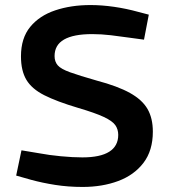

<svg xmlns="http://www.w3.org/2000/svg" viewBox="-20 -730 672 760"><path d="M307 10Q250 10 199 2Q148 -6 104 -18L44 -35L65 -135L137 -123Q174 -116 221 -111.5Q268 -107 306 -107Q377 -107 412.5 -129.5Q448 -152 448 -196Q448 -218 436.5 -234.5Q425 -251 391 -267Q357 -283 289 -303Q205 -328 155.5 -353Q106 -378 84.5 -414Q63 -450 63 -507Q63 -579 99.5 -623.5Q136 -668 198.5 -689Q261 -710 338 -710Q383 -710 431.5 -703Q480 -696 527 -683L569 -672L550 -573L491 -581Q457 -586 419 -590.5Q381 -595 345 -595Q271 -595 233.5 -573.5Q196 -552 196 -508Q196 -486 208.5 -471.5Q221 -457 257 -444Q293 -431 363 -411Q446 -389 494.5 -362Q543 -335 564 -298.5Q585 -262 585 -209Q585 -134 548 -85.5Q511 -37 448 -13.5Q385 10 307 10Z"/></svg>

Font: REM Medium
Style: Regular
Weight: 500
Designer: Octavio Pardo
Foundry: Ashler Design
Version: Version 1.005;gftools[0.9.28]